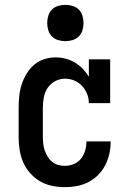

<svg xmlns="http://www.w3.org/2000/svg" viewBox="-20 -765 540 793"><path d="M247 8Q221 8 194.5 2.5Q168 -3 145 -16.5Q122 -30 104 -50.5Q86 -71 75.5 -95.5Q65 -120 61 -146.5Q57 -173 57 -200V-320Q57 -344 59.5 -368.5Q62 -393 69.5 -416Q77 -439 89.5 -460Q102 -481 120.5 -497Q139 -513 162.5 -520.5Q186 -528 211 -528Q231 -528 251.5 -522.5Q272 -517 289.5 -506.5Q307 -496 321.5 -481Q336 -466 347 -448V-520H435V-339H347Q347 -359 339.5 -377.5Q332 -396 318.5 -410.5Q305 -425 286.5 -432.5Q268 -440 248 -440Q227 -440 207.5 -429.5Q188 -419 176.5 -401.5Q165 -384 161 -362.5Q157 -341 157 -320V-200Q157 -186 158.5 -172Q160 -158 164.5 -144.5Q169 -131 176.5 -118.5Q184 -106 195 -97Q206 -88 219.5 -84Q233 -80 247 -80Q266 -80 284 -87Q302 -94 314 -109Q326 -124 331.5 -142.5Q337 -161 337 -180V-181H437V-179Q437 -154 431.5 -129.5Q426 -105 414.5 -82.5Q403 -60 385 -42Q367 -24 344.5 -12.5Q322 -1 297 3.5Q272 8 247 8ZM250 -595Q235 -595 220 -599.5Q205 -604 194.5 -614.5Q184 -625 179.5 -640Q175 -655 175 -670Q175 -685 179.5 -700Q184 -715 194.5 -725.5Q205 -736 220 -740.5Q235 -745 250 -745Q265 -745 280 -740.5Q295 -736 305.5 -725.5Q316 -715 320.5 -700Q325 -685 325 -670Q325 -655 320.5 -640Q316 -625 305.5 -614.5Q295 -604 280 -599.5Q265 -595 250 -595Z"/></svg>

Font: Iosevka Curly Slab Semibold
Style: Regular
Weight: 600
Monospace: yes
Designer: Belleve Invis
Foundry: Belleve Invis
Version: Version 22.1.2; ttfautohint (v1.8.4)